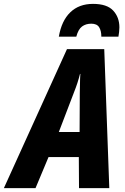

<svg xmlns="http://www.w3.org/2000/svg" viewBox="-80 -969 644 989"><path d="M-60 0 265 -716H457L483 0H327L326 -160H170L103 0ZM223 -289H330L331 -489Q332 -514 332 -538Q332 -562 334 -588H332Q326 -564 318.5 -541Q311 -518 301 -493ZM223 -780Q237 -862 282 -905.5Q327 -949 399 -949Q471 -949 503 -914.5Q535 -880 535 -828Q535 -816 533.5 -804Q532 -792 530 -780H442Q442 -811 430.5 -829Q419 -847 390 -847Q362 -847 342.5 -832.5Q323 -818 313 -780Z"/></svg>

Font: Noto Sans Condensed ExtraBold
Style: Italic
Weight: 800
Width: 3
Italic angle: -12°
Designer: Monotype Design Team
Foundry: Monotype Imaging Inc.
Version: Version 2.013; ttfautohint (v1.8.4.7-5d5b)